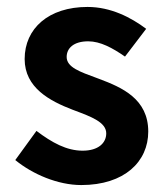

<svg xmlns="http://www.w3.org/2000/svg" viewBox="-20 -522 477 553"><path d="M214 11C339 11 407 -57 407 -143C407 -237 332 -270 265 -295L257 -298C211 -315 172 -328 172 -358C172 -383 192 -403 234 -403C269 -403 304 -384 340 -359L401 -439C357 -472 299 -502 232 -502C120 -502 51 -440 51 -352C51 -269 124 -231 189 -206L197 -203C242 -186 286 -170 286 -138C286 -110 263 -88 218 -88C172 -88 130 -111 85 -145L24 -61C74 -20 147 11 214 11Z"/></svg>

Font: Source Sans Pro SemBd
Style: Regular
Weight: 700
Designer: Paul D. Hunt
Foundry: Adobe Systems Incorporated
Version: Version 2.020;PS 2.0;hotconv 1.0.86;makeotf.lib2.5.63406